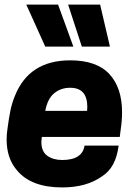

<svg xmlns="http://www.w3.org/2000/svg" viewBox="-20 -807 596 840"><path d="M5 0ZM461 -603H338L278 -787H418ZM301 -603H178L95 -787H234ZM252 13Q117 13 55 -61Q9 -113 9 -197Q9 -220 13 -246Q19 -291 25.5 -323Q32 -355 45 -387Q107 -543 287 -543Q403 -543 458.5 -483Q514 -423 514 -316Q514 -279 508 -240L504 -208H163L161 -186Q161 -144 187 -125.5Q213 -107 252 -107Q340 -107 350 -170H499Q487 -74 427 -36Q359 13 252 13ZM361 -322 362 -339Q362 -423 287 -423Q246 -423 217 -399Q188 -375 178 -322Z"/></svg>

Font: Tanohe Sans
Style: Bold Italic
Weight: 700
Designer: Village Type and Design LLC & Cristiano Sobral
Foundry: Cooper Hewitt Smithsonian Design Museum
Version: Version 1.00;September 29, 2021;FontCreator 13.0.0.2655 64-b